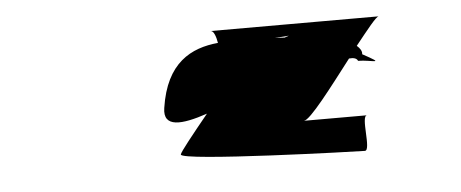

<svg xmlns="http://www.w3.org/2000/svg" viewBox="-31 -639 888 370"><g transform="rotate(-5 412.5 -454.0)"><path d="M284 -442C278 -404 315 -407 365 -424C334 -386 309 -355 308 -350C306 -337 649 -326 662 -326C675 -326 659 -394 672 -394H550C562 -394 607 -454 647 -506C656 -507 662 -505 664 -500C690 -500 719 -487 673 -512C674 -518 670 -524 664 -529C688 -559 706 -582 711 -582H386C392 -582 396 -570 398 -558C346 -553 297 -529 284 -442ZM508 -558C520 -559 529 -559 535 -560C534 -559 529 -558 527 -557C520 -557 515 -558 508 -558Z"/></g></svg>

Font: Ampere
Style: SCUltExtIta
Weight: 400
Version: Version 1